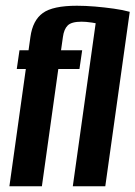

<svg xmlns="http://www.w3.org/2000/svg" viewBox="-20 -652 474 672"><path d="M12.9 0 70.4 -410.6H38.7L48.2 -476H79.9L86.5 -522.8Q94.5 -580.8 129.8 -606.4Q165.1 -631.9 249.1 -631.9Q279 -631.9 312.7 -629.1Q346.4 -626.2 378.5 -621.7Q410.7 -617.2 434.1 -610.6L348.5 0H234.8L318.1 -594L344.9 -563.9Q323.7 -569.9 301.7 -573Q279.7 -576.1 265.9 -576.1Q230.3 -576.1 217.1 -563Q203.8 -549.9 200.2 -522.5L193.6 -476H267.6L258.1 -410.6H184.1L126.6 0Z"/></svg>

Font: Alumni Sans SC Thin
Style: Italic
Weight: 100
Italic angle: -8°
Designer: Robert E. Leuschke
Foundry: Robert E. Leuschke
Version: Version 1.016